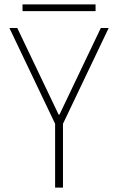

<svg xmlns="http://www.w3.org/2000/svg" viewBox="-20 -858 540 878"><path d="M232 0V-292L23 -730H59L248 -334H252L441 -730H477L268 -292V0ZM83 -807V-838H417V-807Z"/></svg>

Font: M PLUS 1 Code ExtraLight
Style: Regular
Weight: 250
Designer: Coji Morishita
Foundry: UNDERFOREST DESIGN
Version: Version 1.002